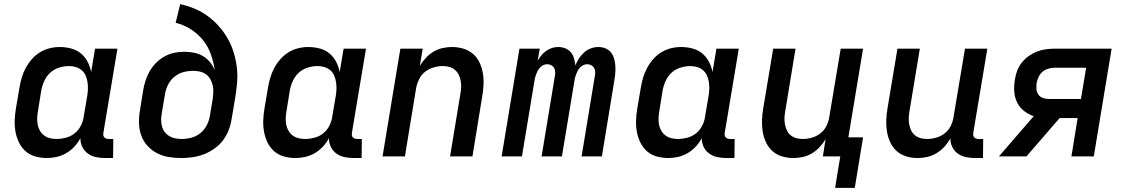

<svg xmlns="http://www.w3.org/2000/svg" viewBox="-20 -755 5440 927"><path d="M207 8Q178 8 151 0.5Q124 -7 104 -24.5Q84 -42 72 -66.5Q60 -91 55 -118Q50 -145 51 -174Q52 -203 57 -232L74 -332Q78 -356 85 -380Q92 -404 104 -426.5Q116 -449 133.5 -469Q151 -489 173 -502.5Q195 -516 219.5 -522Q244 -528 268 -528Q296 -528 323 -521Q350 -514 370 -497.5Q390 -481 402.5 -457.5Q415 -434 420 -407L439 -520H547L479 -113Q478 -107 479 -101.5Q480 -96 483.5 -92Q487 -88 492.5 -86Q498 -84 504 -84H527L526 8H488Q465 8 443.5 3.5Q422 -1 404.5 -13.5Q387 -26 377.5 -45.5Q368 -65 368 -88Q357 -66 339 -47Q321 -28 299.5 -15.5Q278 -3 254 2.5Q230 8 207 8ZM253 -84Q275 -84 298 -90Q321 -96 339.5 -110.5Q358 -125 369.5 -146.5Q381 -168 384 -191L401 -291Q404 -308 404.5 -325Q405 -342 402.5 -358.5Q400 -375 393.5 -390Q387 -405 375 -415.5Q363 -426 347 -431Q331 -436 313 -436Q290 -436 265.5 -428.5Q241 -421 222.5 -404Q204 -387 193.5 -363.5Q183 -340 179 -317L163 -217Q160 -201 159.5 -184.5Q159 -168 162 -152.5Q165 -137 173 -123.5Q181 -110 193 -101Q205 -92 220.5 -88Q236 -84 253 -84Z M856 8Q824 8 794 3Q764 -2 738 -15.5Q712 -29 692 -51Q672 -73 662 -101Q652 -129 651 -160Q650 -191 656 -223L671 -318Q675 -342 682.5 -365.5Q690 -389 702.5 -411Q715 -433 733.5 -451.5Q752 -470 774.5 -482.5Q797 -495 820.5 -500Q844 -505 868 -505Q893 -505 916.5 -500.5Q940 -496 959.5 -484.5Q979 -473 993.5 -455.5Q1008 -438 1017 -416Q1011 -457 997.5 -494.5Q984 -532 959.5 -562Q935 -592 901.5 -613.5Q868 -635 828 -645L850 -735Q887 -727 921 -712.5Q955 -698 984 -676.5Q1013 -655 1037 -628Q1061 -601 1079 -569.5Q1097 -538 1108 -502.5Q1119 -467 1123.5 -429.5Q1128 -392 1124.5 -352.5Q1121 -313 1114 -274L1098 -179Q1094 -152 1083.5 -125.5Q1073 -99 1056 -76.5Q1039 -54 1014.5 -37Q990 -20 964 -10Q938 0 910.5 4Q883 8 856 8ZM857 -84Q880 -84 903.5 -90Q927 -96 946.5 -111.5Q966 -127 977.5 -149Q989 -171 993 -194L1007 -277Q1009 -294 1010 -310.5Q1011 -327 1007 -343Q1003 -359 995.5 -372.5Q988 -386 975.5 -395.5Q963 -405 946.5 -409Q930 -413 913 -413Q890 -413 866.5 -407Q843 -401 823.5 -385.5Q804 -370 792.5 -348Q781 -326 777 -303L761 -208Q758 -192 758 -176Q758 -160 762 -145Q766 -130 775 -118Q784 -106 797 -98Q810 -90 825.5 -87Q841 -84 857 -84Z M1407 8Q1378 8 1351 0.5Q1324 -7 1304 -24.5Q1284 -42 1272 -66.5Q1260 -91 1255 -118Q1250 -145 1251 -174Q1252 -203 1257 -232L1274 -332Q1278 -356 1285 -380Q1292 -404 1304 -426.5Q1316 -449 1333.5 -469Q1351 -489 1373 -502.5Q1395 -516 1419.5 -522Q1444 -528 1468 -528Q1496 -528 1523 -521Q1550 -514 1570 -497.5Q1590 -481 1602.5 -457.5Q1615 -434 1620 -407L1639 -520H1747L1679 -113Q1678 -107 1679 -101.5Q1680 -96 1683.5 -92Q1687 -88 1692.5 -86Q1698 -84 1704 -84H1727L1726 8H1688Q1665 8 1643.5 3.5Q1622 -1 1604.5 -13.5Q1587 -26 1577.5 -45.5Q1568 -65 1568 -88Q1557 -66 1539 -47Q1521 -28 1499.5 -15.5Q1478 -3 1454 2.5Q1430 8 1407 8ZM1453 -84Q1475 -84 1498 -90Q1521 -96 1539.5 -110.5Q1558 -125 1569.5 -146.5Q1581 -168 1584 -191L1601 -291Q1604 -308 1604.5 -325Q1605 -342 1602.5 -358.5Q1600 -375 1593.5 -390Q1587 -405 1575 -415.5Q1563 -426 1547 -431Q1531 -436 1513 -436Q1490 -436 1465.5 -428.5Q1441 -421 1422.5 -404Q1404 -387 1393.5 -363.5Q1383 -340 1379 -317L1363 -217Q1360 -201 1359.5 -184.5Q1359 -168 1362 -152.5Q1365 -137 1373 -123.5Q1381 -110 1393 -101Q1405 -92 1420.5 -88Q1436 -84 1453 -84Z M1827 0 1913 -520H2021L2007 -437Q2019 -457 2035.5 -475Q2052 -493 2073 -505.5Q2094 -518 2117 -523Q2140 -528 2162 -528Q2191 -528 2217.5 -520Q2244 -512 2264 -494.5Q2284 -477 2295.5 -452.5Q2307 -428 2311.5 -401Q2316 -374 2314.5 -345.5Q2313 -317 2308 -288L2261 0H2153L2203 -303Q2206 -319 2206.5 -335Q2207 -351 2204 -366.5Q2201 -382 2194 -395.5Q2187 -409 2175.5 -418.5Q2164 -428 2149 -432Q2134 -436 2117 -436Q2096 -436 2073.5 -429.5Q2051 -423 2032.5 -408.5Q2014 -394 2003.5 -372.5Q1993 -351 1989 -329L1935 0Z M2402 0 2488 -520H2586L2576 -462Q2584 -476 2594.5 -488.5Q2605 -501 2618 -510Q2631 -519 2645.5 -523.5Q2660 -528 2675 -528Q2693 -528 2709.5 -521.5Q2726 -515 2736.5 -502Q2747 -489 2751.5 -473Q2756 -457 2758 -439Q2765 -457 2775.5 -473Q2786 -489 2800.5 -502Q2815 -515 2833 -521.5Q2851 -528 2868 -528Q2886 -528 2902 -522Q2918 -516 2928.5 -503.5Q2939 -491 2944 -475Q2949 -459 2950.5 -442Q2952 -425 2951 -407.5Q2950 -390 2947 -372L2886 0H2788L2852 -388Q2854 -399 2853.5 -409Q2853 -419 2848 -427.5Q2843 -436 2834 -440.5Q2825 -445 2815 -445Q2805 -445 2796 -440.5Q2787 -436 2780 -428.5Q2773 -421 2768.5 -412Q2764 -403 2760.5 -393.5Q2757 -384 2755 -375Q2753 -366 2752 -356L2693 0H2595L2659 -388Q2661 -399 2660.5 -409Q2660 -419 2655 -427.5Q2650 -436 2641 -440.5Q2632 -445 2622 -445Q2612 -445 2603 -440.5Q2594 -436 2587 -428.5Q2580 -421 2575.5 -412Q2571 -403 2567.5 -393.5Q2564 -384 2562 -375Q2560 -366 2559 -356L2500 0Z M3207 8Q3178 8 3151 0.5Q3124 -7 3104 -24.5Q3084 -42 3072 -66.5Q3060 -91 3055 -118Q3050 -145 3051 -174Q3052 -203 3057 -232L3074 -332Q3078 -356 3085 -380Q3092 -404 3104 -426.5Q3116 -449 3133.5 -469Q3151 -489 3173 -502.5Q3195 -516 3219.5 -522Q3244 -528 3268 -528Q3296 -528 3323 -521Q3350 -514 3370 -497.5Q3390 -481 3402.5 -457.5Q3415 -434 3420 -407L3439 -520H3547L3479 -113Q3478 -107 3479 -101.5Q3480 -96 3483.5 -92Q3487 -88 3492.5 -86Q3498 -84 3504 -84H3527L3526 8H3488Q3465 8 3443.5 3.5Q3422 -1 3404.5 -13.5Q3387 -26 3377.5 -45.5Q3368 -65 3368 -88Q3357 -66 3339 -47Q3321 -28 3299.5 -15.5Q3278 -3 3254 2.5Q3230 8 3207 8ZM3253 -84Q3275 -84 3298 -90Q3321 -96 3339.5 -110.5Q3358 -125 3369.5 -146.5Q3381 -168 3384 -191L3401 -291Q3404 -308 3404.5 -325Q3405 -342 3402.5 -358.5Q3400 -375 3393.5 -390Q3387 -405 3375 -415.5Q3363 -426 3347 -431Q3331 -436 3313 -436Q3290 -436 3265.5 -428.5Q3241 -421 3222.5 -404Q3204 -387 3193.5 -363.5Q3183 -340 3179 -317L3163 -217Q3160 -201 3159.5 -184.5Q3159 -168 3162 -152.5Q3165 -137 3173 -123.5Q3181 -110 3193 -101Q3205 -92 3220.5 -88Q3236 -84 3253 -84Z M4012 152 4037 0H3953L3966 -83Q3954 -63 3937.5 -45Q3921 -27 3900 -14.5Q3879 -2 3856 3Q3833 8 3811 8Q3782 8 3755.5 0Q3729 -8 3709.5 -25.5Q3690 -43 3678.5 -67.5Q3667 -92 3662.5 -119Q3658 -146 3659 -174.5Q3660 -203 3665 -232L3713 -520H3821L3771 -217Q3768 -201 3767.5 -185Q3767 -169 3770 -153.5Q3773 -138 3779.5 -124.5Q3786 -111 3798 -101.5Q3810 -92 3825 -88Q3840 -84 3857 -84Q3878 -84 3900.5 -90.5Q3923 -97 3941.5 -111.5Q3960 -126 3970.5 -147.5Q3981 -169 3984 -191L4039 -520H4147L4076 -92H4147L4107 152Z M4411 8Q4382 8 4355.5 0Q4329 -8 4309.5 -25.5Q4290 -43 4278.5 -67.5Q4267 -92 4262.5 -119Q4258 -146 4259 -174.5Q4260 -203 4265 -232L4313 -520H4421L4371 -217Q4368 -201 4367.5 -185Q4367 -169 4370 -153.5Q4373 -138 4379.5 -124.5Q4386 -111 4398 -101.5Q4410 -92 4425 -88Q4440 -84 4457 -84Q4478 -84 4500.5 -90.5Q4523 -97 4541.5 -111.5Q4560 -126 4570.5 -147.5Q4581 -169 4584 -191L4639 -520H4747L4679 -113Q4678 -107 4679 -101.5Q4680 -96 4683.5 -92Q4687 -88 4692.5 -86Q4698 -84 4704 -84H4727L4726 8H4688Q4665 8 4643.5 3.5Q4622 -1 4605 -13Q4588 -25 4578 -45Q4568 -65 4569 -87Q4557 -66 4540.5 -47.5Q4524 -29 4502.5 -16Q4481 -3 4457.5 2.5Q4434 8 4411 8Z M4803 0 4971 -194Q4945 -203 4924 -219.5Q4903 -236 4891 -260Q4879 -284 4877 -312.5Q4875 -341 4880 -370Q4883 -391 4890.5 -412Q4898 -433 4912.5 -451.5Q4927 -470 4945.5 -483.5Q4964 -497 4985.5 -505.5Q5007 -514 5028.5 -517Q5050 -520 5071 -520H5347L5261 0H5153L5183 -185H5096L4936 0ZM5043 -277H5199L5224 -428H5072Q5057 -428 5041.5 -423.5Q5026 -419 5014 -409Q5002 -399 4995 -384.5Q4988 -370 4985 -355Q4983 -340 4984 -325.5Q4985 -311 4992.5 -299.5Q5000 -288 5014 -282.5Q5028 -277 5043 -277Z"/></svg>

Font: Iosevka Semibold Extended
Style: Italic
Weight: 600
Width: 7
Italic angle: -9°
Monospace: yes
Designer: Belleve Invis
Foundry: Belleve Invis
Version: Version 32.5.0; ttfautohint (v1.8.4)